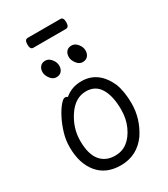

<svg xmlns="http://www.w3.org/2000/svg" viewBox="-207 -931 915 1044"><g transform="rotate(-30 250.0 -409.0)"><path d="M347 -774H142Q123 -774 123 -805Q123 -836 143 -836H348Q367 -836 367 -805Q367 -774 347 -774ZM336 -572Q315 -572 299.5 -593Q284 -614 284 -634Q284 -654 295 -667.5Q306 -681 328 -681Q349 -681 365 -661Q381 -641 381 -620Q381 -599 369.5 -585.5Q358 -572 336 -572ZM172 -572Q150 -572 134.5 -593Q119 -614 119 -634Q119 -654 130.5 -667.5Q142 -681 163 -681Q184 -681 200 -661Q216 -641 216 -620Q216 -599 204.5 -585.5Q193 -572 172 -572ZM236 18Q144 18 93.5 -43Q43 -104 43 -207Q43 -251 56 -294Q69 -337 87.5 -373Q106 -409 125 -431.5Q144 -454 155 -454Q168 -454 171 -448Q215 -486 277 -486Q382 -486 433 -374Q454 -321 454 -245Q454 -150 400 -67Q339 18 236 18ZM236 -43Q322 -43 367 -141Q388 -187 388 -245Q388 -329 359 -377.5Q330 -426 271 -426Q203 -426 156.5 -356.5Q110 -287 110 -208Q110 -125 143 -84Q176 -43 236 -43Z"/></g></svg>

Font: Moon Stars Kai T HW
Style: Regular
Weight: 400
Designer: GuiWonder
Version: Version 1.101